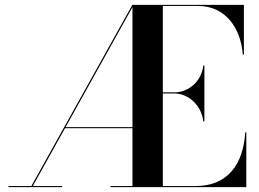

<svg xmlns="http://www.w3.org/2000/svg" viewBox="-20 -770 1064 790"><path d="M15 -4.5V0H235V-4.5H115L247.5 -242.5H525V-4.5H435V0H993.5V-225H989C981.5 -98 919.5 -4.5 785 -4.5H650V-385.5H697.5C754.5 -385.5 809 -337.5 816.5 -270.5H821V-500.5H816.5C809 -433.5 754.5 -390 697.5 -390H650V-745.5H795C909.5 -745.5 971.5 -652 979 -545H983.5V-750H524.5L109 -4.5ZM250 -247 525 -740.5V-247Z"/></svg>

Font: Bodoni* 36pt Medium
Style: Regular
Weight: 500
Version: Version 2.3